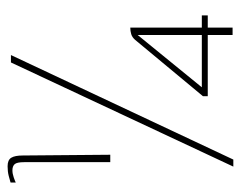

<svg xmlns="http://www.w3.org/2000/svg" viewBox="-86 -492 649 518"><g transform="rotate(-90 239.0 -232.5)"><path d="M61 -260V-492Q61 -512 55.5 -518Q50 -524 39 -524Q30 -524 20 -520.5Q10 -517 6 -515V-529Q12 -531 24 -534Q36 -537 50 -537Q67 -537 73 -527Q79 -517 79 -496L81 -260ZM350 -528 68 72H49L330 -528ZM404 70V3H239V-10L391 -193Q398 -201 406.5 -203.5Q415 -206 424 -206Q424 -205 424 -198Q424 -191 424 -188V-13H457V3H424V70ZM263 -13H404V-186Z"/></g></svg>

Font: Genos Thin Thin
Style: Regular
Weight: 250
Version: Version 1.010